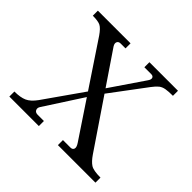

<svg xmlns="http://www.w3.org/2000/svg" viewBox="-123 -597 727 727"><g transform="rotate(45 240.5 -233.5)"><path d="M270 0V-27H310Q321 -27 324 -35.5Q327 -44 317 -59L87 -404Q71 -427 58.5 -433.5Q46 -440 17 -440V-467H192V-440H166Q155 -440 151.5 -432Q148 -424 155 -413L389 -68Q404 -46 418.5 -36.5Q433 -27 471 -27V0ZM10 0V-27Q42 -27 61 -35.5Q80 -44 98 -69L225 -250L220 -208L121 -55Q114 -45 118 -36Q122 -27 135 -27H168V0ZM241 -241 245 -279 337 -414Q345 -425 342.5 -432.5Q340 -440 329 -440H293V-467H446V-440Q422 -440 408 -437.5Q394 -435 384.5 -427.5Q375 -420 363 -404Z"/></g></svg>

Font: Frank Ruhl Libre Light
Style: Regular
Weight: 300
Designer: Yanek Iontef
Foundry: Fontef
Version: Version 6.003;gftools[0.9.30]